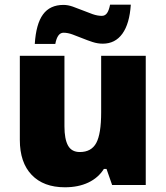

<svg xmlns="http://www.w3.org/2000/svg" viewBox="-20 -792 710 822"><path d="M460 0 436 -68.8H424.8Q400.9 -30.8 358.2 -10.5Q315.4 9.8 257.8 9.8Q166.5 9.8 115.7 -43.2Q64.9 -96.2 64.9 -192.9V-553.2H255.9V-251Q255.9 -196.8 271.2 -168.9Q286.6 -141.1 321.8 -141.1Q371.1 -141.1 392.1 -179.9Q413.1 -218.8 413.1 -311V-553.2H604V0ZM419.9 -605Q397.9 -605 375.7 -612.3Q353.5 -619.6 332 -628.4Q310.5 -637.2 290.3 -644.5Q270 -651.9 252 -651.9Q225.6 -651.9 216.8 -604H128.9Q134.3 -689.5 164.1 -730.2Q193.8 -771 252 -771Q270.5 -771 291.5 -763.7Q312.5 -756.3 334 -747.6Q355.5 -738.8 376.5 -731.4Q397.5 -724.1 416 -724.1Q430.2 -724.1 438.5 -736.3Q446.8 -748.5 451.2 -772H540Q534.7 -690.4 503.9 -647.7Q473.1 -605 419.9 -605Z"/></svg>

Font: Open Sans ExtBd
Style: Bold
Weight: 800
Foundry: Ascender Corporation
Version: Version 1.10